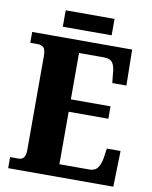

<svg xmlns="http://www.w3.org/2000/svg" viewBox="-93 -923 783 991"><g transform="rotate(10 298.5 -427.0)"><path d="M19 0V-58H64Q100 -58 100 -109V-600Q100 -637 88 -647Q76 -657 62 -657H19V-714H543L546 -526H472L467 -574Q465 -613 452 -631Q439 -649 408 -649H276V-406H484V-341H276V-66H434Q463 -66 477 -86.5Q491 -107 496 -140L503 -188H575L570 0ZM170 -768V-854H426V-768Z"/></g></svg>

Font: Noto Serif Condensed Black
Style: Regular
Weight: 900
Width: 3
Designer: Monotype Design Team
Foundry: Monotype Imaging Inc.
Version: Version 2.015; ttfautohint (v1.8.4.7-5d5b)